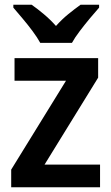

<svg xmlns="http://www.w3.org/2000/svg" viewBox="-20 -786 468 806"><path d="M400 0H27V-74L257 -447H41V-542H392V-460L167 -95H400ZM149 -606Q137 -628 117 -655Q97 -682 75 -708Q53 -734 36 -754V-766H113Q136 -750 163.5 -727Q191 -704 215 -677Q240 -705 266.5 -726.5Q293 -748 318 -766H396V-754Q379 -735 357 -708.5Q335 -682 314.5 -655Q294 -628 282 -606Z"/></svg>

Font: Noto Sans Tamil SemiCondensed SemiBold
Style: Regular
Weight: 600
Width: 4
Designer: Jelle Bosma - Monotype Design Team
Foundry: Monotype Imaging Inc.
Version: Version 2.004; ttfautohint (v1.8.4.7-5d5b)